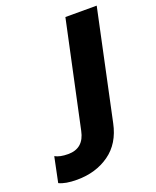

<svg xmlns="http://www.w3.org/2000/svg" viewBox="-314 -559 708 870"><g transform="rotate(-20 40.0 -124.5)"><path d="M-180 216 -155 95Q-132 108 -92 108Q-17 108 -1 29L108 -480H259L147 46Q128 138 62.5 184.5Q-3 231 -94 231Q-150 231 -180 216Z"/></g></svg>

Font: Prompt SemiBold
Style: Italic
Weight: 600
Italic angle: -12°
Designer: Katatrad Team
Foundry: CadsonDemak
Version: Version 1.001